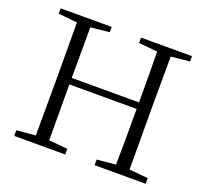

<svg xmlns="http://www.w3.org/2000/svg" viewBox="-124 -876 1102 1026"><g transform="rotate(20 427.0 -363.0)"><path d="M800.8 -695.3 694.3 -684.6Q693.4 -588.9 693.4 -390.6V-335Q693.4 -139.6 694.3 -42L800.8 -32.2V0H510.7V-32.2L617.2 -42Q619.1 -136.7 619.1 -359.4H236.3Q236.3 -137.7 237.3 -42L343.8 -32.2V0H53.7V-32.2L161.1 -42Q162.1 -137.7 162.1 -335V-390.6Q162.1 -587.9 161.1 -684.6L53.7 -695.3V-725.6H343.8V-695.3L237.3 -684.6Q236.3 -589.8 236.3 -396.5H619.1Q619.1 -589.8 617.2 -684.6L510.7 -695.3V-725.6H800.8Z"/></g></svg>

Font: GenYoMin TW TTF Light
Style: Regular
Weight: 300
Version: Version 1.300